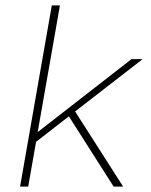

<svg xmlns="http://www.w3.org/2000/svg" viewBox="-20 -688 558 708"><path d="M399 0 234 -259 113 -165 84 0H54L171 -668H201L119 -201L465 -470H506L257 -277L434 0Z"/></svg>

Font: Celebes Thin
Style: Italic
Weight: 250
Italic angle: -10°
Designer: Anugrah Pasau
Foundry: Lafontype
Version: Version 1.000; ttfautohint (v1.8.4)